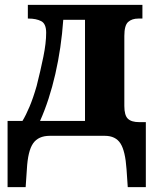

<svg xmlns="http://www.w3.org/2000/svg" viewBox="-20 -556 641 786"><path d="M11 210H85L90 137Q94 62 115.5 31Q137 0 184 0H409Q453 0 473 31Q493 62 498 137L503 210H577V-56H550Q518 -56 503.5 -70Q489 -84 489 -122V-409Q489 -452 504.5 -466Q520 -480 546 -480H563V-536H94V-480H97Q128 -480 148.5 -469.5Q169 -459 169 -422Q169 -380 157.5 -323.5Q146 -267 130 -204Q116 -155 101 -119.5Q86 -84 72 -61H11ZM144 -61Q182 -146 206.5 -253Q231 -360 239 -475H328V-61Z"/></svg>

Font: Noto Serif SemiCondensed Extra
Style: Regular
Weight: 800
Width: 4
Designer: Monotype Design Team
Foundry: Monotype Imaging Inc.
Version: Version 1.002